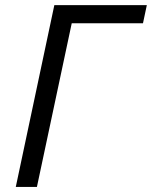

<svg xmlns="http://www.w3.org/2000/svg" viewBox="-20 -734 597 754"><path d="M193.4 -713.9H556.6L541.5 -642.6H261.7L125 0H42Z"/></svg>

Font: Viking Open Sans
Style: Italic
Weight: 400
Italic angle: -12°
Foundry: Ascender Corporation
Version: Version 2.000